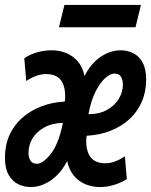

<svg xmlns="http://www.w3.org/2000/svg" viewBox="-23 -741 610 775"><path d="M101 14Q74 14 50.5 2.5Q27 -9 12 -35Q-3 -61 -3 -104Q-3 -154 14.5 -194Q32 -234 64.5 -263.5Q97 -293 141 -310.5Q185 -328 238 -331Q240 -337 240 -341.5Q240 -346 240 -352Q240 -396 221.5 -419Q203 -442 162 -442Q125 -442 83 -414L75 -506Q99 -522 127.5 -530Q156 -538 185 -538Q217 -538 244 -527Q271 -516 291 -493Q311 -470 318 -434Q344 -485 383 -511.5Q422 -538 464 -538Q491 -538 514.5 -526.5Q538 -515 552.5 -489Q567 -463 567 -420Q567 -371 549.5 -330.5Q532 -290 500 -260.5Q468 -231 424 -213.5Q380 -196 327 -193Q326 -188 325.5 -183Q325 -178 325 -172Q325 -129 343.5 -105.5Q362 -82 403 -82Q422 -82 442 -89.5Q462 -97 481 -110L489 -18Q465 -3 437 5.5Q409 14 381 14Q349 14 321.5 2.5Q294 -9 275 -32Q256 -55 248 -91Q231 -57 207 -33.5Q183 -10 156 2Q129 14 101 14ZM126 -80Q150 -80 181.5 -119Q213 -158 231 -245Q187 -244 155.5 -226.5Q124 -209 108 -182Q92 -155 92 -124Q92 -105 100 -92.5Q108 -80 126 -80ZM334 -280Q378 -280 409 -297.5Q440 -315 456.5 -342Q473 -369 473 -400Q473 -419 465 -431.5Q457 -444 439 -444Q423 -444 403 -427Q383 -410 364 -374Q345 -338 334 -280ZM215 -631 237 -721H546L524 -631Z"/></svg>

Font: Ubuntu Sans Mono SemiBold
Style: Italic
Weight: 600
Italic angle: -13.5°
Monospace: yes
Designer: Dalton Maag Ltd
Foundry: Dalton Maag Ltd
Version: Version 1.006